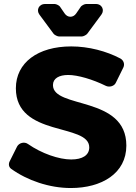

<svg xmlns="http://www.w3.org/2000/svg" viewBox="-20 -942 684 968"><path d="M179 -868 250 -772C254 -766 270 -758 278 -758H392C400 -758 416 -766 420 -772L491 -868C509 -892 493 -922 464 -922H415C406 -922 390 -914 386 -906L364 -874C349 -852 321 -852 306 -874L284 -906C280 -914 264 -922 255 -922H207C177 -922 161 -892 179 -868ZM339 -708C171 -708 60 -626 60 -497C60 -249 430 -323 430 -199C430 -159 395 -138 339 -138C277 -138 190 -168 121 -216C103 -229 76 -222 66 -203L30 -131C22 -117 23 -101 36 -91C118 -32 229 6 337 6C493 6 617 -68 617 -208C617 -461 247 -392 247 -513C247 -547 278 -564 324 -564C372 -564 447 -542 514 -509C531 -501 556 -507 564 -525L602 -602C610 -619 603 -638 587 -647C517 -684 427 -708 339 -708Z"/></svg>

Font: Trueno
Style: RoundBd
Weight: 700
Designer: Julieta Ulanovsky, Jasper
Foundry: Julieta Ulanovsky, Cannot Into Space Fonts
Version: Version 3.001